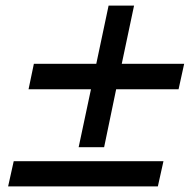

<svg xmlns="http://www.w3.org/2000/svg" viewBox="-20 -665 702 686"><path d="M305 -346H82L101 -437H324L368 -645H459L415 -437H638L618 -346H395L352 -139H261ZM29 -89H564L544 1H9Z"/></svg>

Font: Decalotype SemiBold Italic
Style: Regular
Weight: 600
Italic angle: -12°
Designer: Alfredo Marco Pradil
Foundry: Alfredo Marco Pradil
Version: Version 1.0